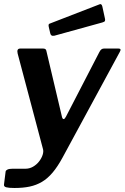

<svg xmlns="http://www.w3.org/2000/svg" viewBox="-33 -772 621 957"><path d="M39 165Q11 165 -2 161.5Q-15 158 -13 147L-5 83Q-4 77 4.5 73Q13 69 30 69H94Q114 69 131.5 59Q149 49 161.5 33Q174 17 179.5 0Q185 -17 181 -30L55 -505Q49 -530 68 -530H182Q196 -530 198 -519L276 -189Q279 -178 284.5 -178.5Q290 -179 296 -191L462 -512Q467 -522 472.5 -526Q478 -530 485 -530H558Q574 -530 564 -513L279 13Q254 59 229 88.5Q204 118 176 134.5Q148 151 115 158Q82 165 39 165ZM477 -740 490 -680Q492 -672 490 -667.5Q488 -663 477 -660L238 -594Q228 -592 223 -596Q218 -600 217 -608L210 -638Q207 -652 214 -654L462 -750Q467 -753 471 -750.5Q475 -748 477 -740Z"/></svg>

Font: Libre Franklin SemiBold
Style: Italic
Weight: 600
Italic angle: -8°
Designer: Pablo Impallari, Rodrigo Fuenzalida, Nhung Nguyen
Foundry: Impallari Type
Version: Version 3.000